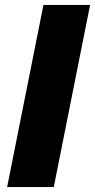

<svg xmlns="http://www.w3.org/2000/svg" viewBox="-20 -762 387 782"><path d="M9 0 157 -742H347L199 0Z"/></svg>

Font: Montserrat ExtraBold
Style: Italic
Weight: 800
Italic angle: -11.3°
Designer: Julieta Ulanovsky
Foundry: Julieta Ulanovsky
Version: Version 9.000; ttfautohint (v1.8.4.7-5d5b)